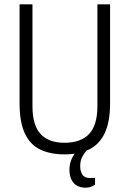

<svg xmlns="http://www.w3.org/2000/svg" viewBox="-20 -706 603 893"><path d="M279 12Q215 12 168 -10Q121 -32 96 -84.5Q71 -137 71 -227V-686H131V-212Q131 -124 168.5 -83Q206 -42 280 -42Q356 -42 394.5 -83Q433 -124 433 -212V-686H492V-227Q492 -137 466 -84.5Q440 -32 392.5 -10Q345 12 279 12ZM377 167Q358 167 341 159Q324 151 313.5 132Q303 113 303 83Q303 53 315 29.5Q327 6 343 -12H384V-7Q374 3 363.5 21.5Q353 40 353 67Q353 90 363 106Q373 122 399 122H422V153Q411 161 399 164Q387 167 377 167Z"/></svg>

Font: Archivo Condensed ExtraLight
Style: Regular
Weight: 250
Width: 3
Designer: Hector Gatti
Foundry: Omnibus-Type
Version: Version 2.001